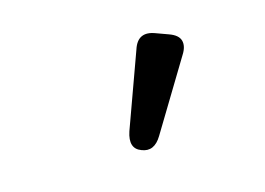

<svg xmlns="http://www.w3.org/2000/svg" viewBox="-44 -809 473 343"><g transform="rotate(-15 192.5 -637.5)"><path d="M220 -556Q205 -531 183 -540Q161 -548 171 -578L221 -716Q231 -747 262 -735L284 -727Q301 -721 304 -710Q307 -699 298 -685Z"/></g></svg>

Font: Zen Maru Gothic Medium
Style: Regular
Weight: 500
Designer: Yoshimichi Ohira
Foundry: Positype
Version: Version 1.001